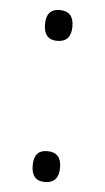

<svg xmlns="http://www.w3.org/2000/svg" viewBox="-45 -572 335 614"><g transform="rotate(5 122.0 -265.0)"><path d="M79 -492Q79 -541 122 -541Q167 -541 167 -492Q167 -442 122 -442Q79 -442 79 -492ZM79 -39Q79 -88 122 -88Q167 -88 167 -39Q167 11 122 11Q79 11 79 -39Z"/></g></svg>

Font: Noto Sans Arabic UI Lt
Style: Regular
Weight: 300
Designer: Monotype Design Team, Nadine Chahine and Nizar Qandah
Foundry: Monotype Imaging Inc.
Version: Version 2.010; ttfautohint (v1.8.4.7-5d5b)